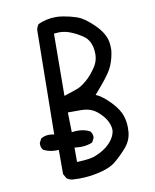

<svg xmlns="http://www.w3.org/2000/svg" viewBox="-80 -766 659 816"><g transform="rotate(-10 250.0 -358.5)"><path d="M194.8 -11.2Q237.3 -11.2 276.9 -20Q329.1 -31.2 355 -52.7Q381.8 -74.7 407 -103.3Q432.1 -131.8 436 -167.5Q437 -177.7 437 -188Q437 -212.9 430.2 -235.8Q420.9 -268.1 387.7 -302.7Q354 -336.9 331.5 -346.7L325.7 -349.1L329.6 -353.5Q386.2 -417.5 401.4 -446.3Q416.5 -475.1 422.4 -509.3Q424.8 -522.5 424.8 -530.8Q424.8 -539.1 424.3 -544.9Q422.9 -572.3 410.2 -594.7Q397.9 -617.7 372.1 -642.1Q334.5 -677.7 306.4 -687.3Q278.3 -696.8 248.5 -701.7Q231.9 -704.6 217.8 -704.6Q175.8 -704.6 139.6 -688Q131.3 -677.2 129.4 -663.6L123.5 -214.4Q109.9 -216.8 101.6 -216.8Q81.5 -216.8 65.9 -207L57.1 -189.5Q56.6 -187 56.6 -184.6Q56.6 -168.9 65.4 -158.7Q89.8 -146 119.1 -146Q123 -146 131.3 -146.5V-42L142.1 -22.5Q152.3 -14.2 166.5 -12.2Q180.7 -11.2 194.8 -11.2ZM224.1 -212.9Q214.4 -212.9 198.7 -210.9L196.8 -296.4H252.9Q280.3 -296.4 301 -287.1Q321.8 -277.8 343 -253.7Q364.3 -229.5 369.6 -202.1Q370.6 -196.8 370.6 -189.7Q370.6 -182.6 367.2 -172.9Q360.4 -151.9 340.8 -132.3Q317.9 -109.4 281.2 -94.7Q260.7 -84.5 203.1 -82.5H198.7V-144.5Q215.3 -142.6 225.6 -142.6Q253.4 -142.6 276.4 -152.8L285.6 -170.4Q286.1 -172.4 286.1 -177Q286.1 -181.6 283.9 -188.2Q281.7 -194.8 276.4 -200.7Q252.9 -212.9 224.1 -212.9ZM218.8 -638.2Q242.7 -638.2 264.6 -629.9Q293.9 -619.1 320.8 -600.1Q348.6 -580.6 354 -538.1Q355 -530.3 355 -520.3Q355 -510.3 352.5 -498.5Q348.1 -480 337.4 -464.4Q316.9 -433.6 294.9 -415Q271.5 -395.5 257.3 -389.6Q239.7 -382.8 194.8 -368.2L196.8 -636.7Q210 -638.2 218.8 -638.2Z"/></g></svg>

Font: Bakudai
Style: Light
Weight: 300
Version: Version 1.48